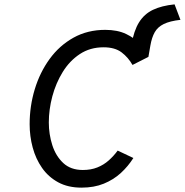

<svg xmlns="http://www.w3.org/2000/svg" viewBox="-20 -849 848 881"><path d="M574 -588 583 -643Q594 -708 618 -746.5Q642 -785 682 -804Q722 -823 781 -829L808 -758Q759.5 -752.5 731.8 -739Q704 -725.5 690.2 -701.5Q676.5 -677.5 670 -640L661 -588ZM354 12Q292 12 247 -12.5Q202 -37 173 -78.5Q144 -120 130 -172Q116 -224 116 -279Q116 -362 139.5 -439.5Q163 -517 207.8 -578.5Q252.5 -640 317 -676Q381.5 -712 463 -712Q519 -712 558.8 -693Q598.5 -674 623.8 -645.5Q649 -617 661 -588L588 -551Q568.5 -585.5 537.8 -608.8Q507 -632 455 -632Q393.5 -632 346.5 -601Q299.5 -570 268 -519Q236.5 -468 220.2 -407.2Q204 -346.5 204 -287Q204 -233 220 -183Q236 -133 270.2 -101Q304.5 -69 360 -69Q397.5 -69 426.8 -80.8Q456 -92.5 478.8 -112.8Q501.5 -133 520 -158L592 -124Q568 -86 534.5 -55.2Q501 -24.5 456.2 -6.2Q411.5 12 354 12Z"/></svg>

Font: Overpass
Style: Italic
Weight: 400
Italic angle: -10°
Designer: Delve Withrington, Dave Bailey, Thomas Jockin
Foundry: Delve Fonts LLC
Version: Version 4.000